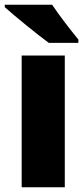

<svg xmlns="http://www.w3.org/2000/svg" viewBox="-30 -786 353 806"><path d="M189 -766H-10V-756C30 -720 129 -639 175 -606H299V-620C271 -654 217 -723 189 -766ZM242 0V-553H61V0Z"/></svg>

Font: Noto Sans Georgian SemiCondensed Black
Style: Regular
Weight: 900
Width: 4
Designer: Monotype Design Team, Akaki Razmadze
Foundry: Google LLC
Version: Version 2.005